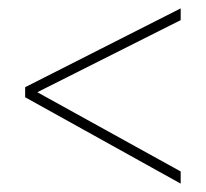

<svg xmlns="http://www.w3.org/2000/svg" viewBox="-20 -582 491 458"><path d="M411 -144V-173L69 -362L411 -534V-562L40 -374V-350Z"/></svg>

Font: Noto Sans Sinhala Condensed Thin
Style: Regular
Weight: 100
Width: 3
Designer: Jelle Bosma - Monotype Design Team
Foundry: Monotype Imaging Inc.
Version: Version 2.006